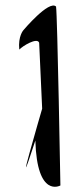

<svg xmlns="http://www.w3.org/2000/svg" viewBox="-20 -668 292 705"><path d="M50.8 -486C62.8 -499 116.8 -532 123.8 -511L134.8 -269C134.8 -269 19.8 124 109.8 -152C115.8 62 201.8 13 201.8 13C201.8 13 190.8 -613 185.8 -644C159.8 -669 65.8 -557 65.8 -557C65.8 -557 45.8 -535 50.8 -486Z"/></svg>

Font: Getaway
Style: Regular
Weight: 400
Version: Version 0.1